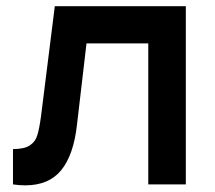

<svg xmlns="http://www.w3.org/2000/svg" viewBox="-20 -582 680 606"><path d="M566.5 -562.5V0H448V-445H253L223 -188.5Q212.5 -93.5 173.5 -45.2Q134.5 3 59.5 3Q40.5 3 21 0V-111.5Q56.5 -111.5 74 -123Q91.5 -134.5 97.5 -154.5Q104 -174.5 109.5 -215.5L153 -562.5Z"/></svg>

Font: Russisch Sans
Style: Bold
Weight: 700
Designer: Michael Sharanda (font) & Cristiano Sobral (main changes)
Foundry: Michael Sharanda
Version: Version 2.00;September 8, 2020;FontCreator 13.0.0.2681 64-bi